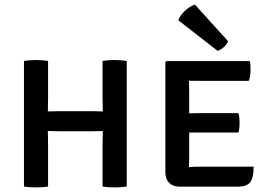

<svg xmlns="http://www.w3.org/2000/svg" viewBox="-20 -811 1166 835"><path d="M238.2 -240.2Q233.8 -240.2 223.7 -240.4Q213.7 -240.7 203.5 -240.9Q193.4 -241.2 188.1 -241.2Q172.9 -241.2 157.3 -240.7Q141.8 -240.2 126.6 -240.2V-327.5Q141.8 -327.5 157.3 -327Q172.9 -326.5 188.1 -326.5Q193.4 -326.5 203.5 -326.7Q213.7 -327 223.7 -327.2Q233.8 -327.5 238.2 -327.5H377.2Q381.7 -327.5 391.8 -327.2Q402 -327 411.9 -326.7Q421.7 -326.5 427 -326.5Q442.4 -326.5 457.8 -327Q473.1 -327.5 488.6 -327.5V-240.2Q473.1 -240.2 457.8 -240.7Q442.4 -241.2 427 -241.2Q421.7 -241.2 411.9 -240.9Q402 -240.7 391.8 -240.4Q381.7 -240.2 377.2 -240.2ZM189.1 0Q176.9 2.2 162.9 3.1Q149 4.1 137.2 4.1Q126.1 4.1 111 3.1Q95.8 2.2 84.2 0V-545.5Q95.8 -548.1 111 -549Q126.1 -550 137.2 -550Q149 -550 162.9 -549Q176.9 -548.1 189.1 -545.5V-385.5Q189.1 -368.5 188.6 -355.4Q188.1 -342.3 188.1 -326.5V-241.2Q188.1 -225 188.6 -211.9Q189.1 -198.7 189.1 -181.5ZM426 -181.5Q426 -198.7 426.5 -211.9Q427 -225 427 -241.2V-326.5Q427 -342.3 426.5 -355.4Q426 -368.5 426 -385.5V-545.5Q437.8 -548.1 451.6 -549Q465.5 -550 477.2 -550Q488.7 -550 503.8 -549Q519 -548.1 531.1 -545.5V0Q518.4 2.2 504.4 3.1Q490.4 4.1 478.3 4.1Q465.8 4.1 452 3.1Q438.1 2.2 426 0Z M699.2 -540.4 704.4 -545.5H801.8V-461Q801.8 -449.2 802.3 -436.6Q802.8 -424 802.8 -408.2V-129.3Q802.8 -116.6 802.3 -105.4Q801.8 -94.2 801.8 -84.2V0.7H759.8Q731.8 0.7 715.5 -16Q699.2 -32.7 699.2 -61.8ZM1016.8 -319Q1020.2 -309.1 1021.1 -297.1Q1022 -285.2 1022 -277.1Q1022 -267.9 1021.1 -256.1Q1020.2 -244.3 1016.8 -234.5H859.5Q848.9 -234.5 832.1 -234.5Q815.2 -234.5 797.4 -234.8Q779.6 -235 766.1 -235.5V-317.7Q779.6 -318.2 797.4 -318.4Q815.2 -318.5 832.1 -318.8Q848.9 -319 859.5 -319ZM1066.8 -545.5Q1069 -534.3 1069.3 -523.8Q1069.6 -513.3 1069.6 -504.1Q1069.6 -495.1 1068 -483.1Q1066.4 -471.1 1061.8 -459.4H859.5Q848.9 -459.4 832.1 -459.5Q815.2 -459.6 797.4 -459.9Q779.6 -460.3 766.1 -460.8V-545.5ZM1083 -86.2Q1083 -36.9 1067.7 -18.1Q1052.3 0.7 1016.4 0.7H767.5V-82.2Q784.9 -83.2 798.8 -84.2Q812.7 -85.2 827.3 -85.7Q842 -86.2 862.4 -86.2ZM827.9 -790.9Q805.4 -783.7 784.5 -764.2Q763.5 -744.8 755.5 -722.8L926.4 -589.9Q940.4 -594 953.1 -605.7Q965.8 -617.3 971.7 -631.8Z"/></svg>

Font: Signika SC
Style: Regular
Weight: 300
Designer: Anna Giedryś
Foundry: Anna Giedryś
Version: Version 2.000